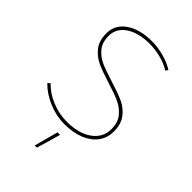

<svg xmlns="http://www.w3.org/2000/svg" viewBox="-266 -807 1124 1124"><g transform="rotate(45 296.5 -244.5)"><path d="M302 -683Q210 -683 154.5 -645.5Q99 -608 99 -546Q99 -492 126 -459Q153 -426 192.5 -408.5Q232 -391 300 -370Q372 -348 415 -328.5Q458 -309 487.5 -271Q517 -233 517 -171Q517 -119 488 -79.5Q459 -40 405.5 -18.5Q352 3 280 3Q214 3 149.5 -24Q85 -51 41 -96L55 -110Q95 -67 156 -42Q217 -17 280 -17Q379 -17 438 -59Q497 -101 497 -171Q497 -226 469.5 -259.5Q442 -293 402 -311.5Q362 -330 293 -351Q222 -373 179.5 -392.5Q137 -412 108 -449Q79 -486 79 -547Q79 -618 140 -660.5Q201 -703 302 -703Q351 -703 401.5 -689Q452 -675 488 -652L478 -636Q444 -658 396.5 -670.5Q349 -683 302 -683ZM308 65 265 214H247L287 65Z"/></g></svg>

Font: Montserrat-Arabic Thin
Style: Regular
Weight: 250
Designer: Mohamed Gaber
Foundry: Kief Type Foundry
Version: Version 5.008